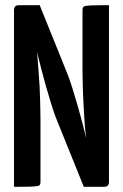

<svg xmlns="http://www.w3.org/2000/svg" viewBox="-20 -720 475 740"><path d="M303 0 194 -270Q186 -292 176.5 -322.5Q167 -353 157 -388Q147 -423 138.5 -456.5Q130 -490 123 -518Q116 -546 111.5 -563Q107 -580 107 -580L48 -640L53 -700H133L240 -435Q249 -412 259 -380Q269 -348 279 -313.5Q289 -279 297.5 -246.5Q306 -214 312.5 -187Q319 -160 323 -144Q327 -128 327 -128L389 -60L381 0ZM34 0V-681Q34 -700 53 -700L136 -681L121 -529Q124 -510 125.5 -487.5Q127 -465 129 -439.5Q131 -414 132.5 -389Q134 -364 134.5 -340Q135 -316 135.5 -295.5Q136 -275 136 -260V-19Q136 -9 131.5 -5.5Q127 -2 106 -1Q85 0 34 0ZM381 0 298 -19 312 -192Q309 -212 307 -234.5Q305 -257 304 -280.5Q303 -304 301.5 -326.5Q300 -349 299.5 -371Q299 -393 298.5 -412Q298 -431 298 -447V-681Q298 -691 302.5 -694.5Q307 -698 328.5 -699Q350 -700 400 -700V-19Q400 0 381 0Z"/></svg>

Font: Yanone Kaffeesatz SemiBold
Style: Regular
Weight: 600
Designer: Yanone (Cyrillic: Daniel Pouzeot, Huerta Tipografica, and Cyreal)
Foundry: Yanone
Version: Version 2.003